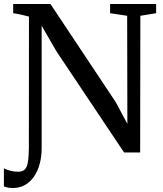

<svg xmlns="http://www.w3.org/2000/svg" viewBox="-44 -763 816 961"><path d="M21 178Q6 178 -4.8 175.8Q-15.5 173.5 -24.5 170V79.5Q-11.5 86.5 7.2 91.5Q26 96.5 47 96.5Q62 96.5 72.2 91Q82.5 85.5 88.8 72.2Q95 59 97.5 35.2Q100 11.5 100.5 -25L101 -680Q89.5 -683 76 -686.2Q62.5 -689.5 49 -692.5Q35.5 -695.5 22 -697V-743H208.5L535.5 -251.5L593.5 -143L592.5 -684L507 -697V-743H737.5V-697L658.5 -684L657.5 0H577L238.5 -506L164.5 -634V-23Q164.5 22 154.2 59Q144 96 125 122.5Q106 149 79.8 163.5Q53.5 178 21 178Z"/></svg>

Font: Merriweather 36pt
Style: Regular
Weight: 400
Designer: Eben Sorkin
Foundry: Eben Sorkin
Version: Version 2.100